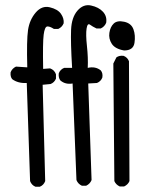

<svg xmlns="http://www.w3.org/2000/svg" viewBox="-20 -707 540 732"><path d="M115.2 4.9Q100.6 -1 94.7 -16.6L82 -390.6Q48.8 -388.7 26.4 -405.3Q18.6 -415 20.5 -431.6Q26.4 -446.3 41 -453.1L84 -450.2Q81.1 -553.7 86.9 -592.8Q92.8 -631.8 116.2 -659.2Q139.6 -686.5 169.9 -679.2Q200.2 -671.9 212.4 -654.3Q224.6 -636.7 222.7 -618.2Q216.8 -603.5 202.1 -596.7H185.5Q168.9 -607.4 159.7 -606Q150.4 -604.5 146.5 -574.7Q142.6 -544.9 144.5 -444.3L170.9 -446.3Q187.5 -440.4 193.4 -423.8V-407.2Q187.5 -392.6 172.9 -386.7L142.6 -383.8L152.3 -16.6Q146.5 -1 131.8 4.9ZM292 1Q277.3 -5.9 271.5 -20.5L256.8 -388.7Q229.5 -383.8 210 -400.4Q202.1 -411.1 204.1 -427.7Q210 -442.4 224.6 -448.2H254.9Q249 -545.9 251 -593.3Q252.9 -640.6 275.4 -666.5Q297.9 -692.4 327.1 -686Q356.4 -679.7 372.6 -662.1Q388.7 -644.5 384.8 -620.1Q378.9 -605.5 364.3 -598.6H347.7Q333 -605.5 323.2 -612.8Q313.5 -620.1 310.1 -598.1Q306.6 -576.2 311.5 -531.2Q316.4 -486.3 314.5 -448.2Q343.8 -455.1 364.3 -438.5Q373 -427.7 370.1 -411.1Q364.3 -396.5 349.6 -390.6L316.4 -388.7L329.1 -20.5Q323.2 -5.9 308.6 1ZM436.5 3.9Q421.9 -2.9 416 -16.6L412.1 -464.8L423.8 -488.3Q434.6 -496.1 451.2 -494.1Q465.8 -488.3 471.7 -473.6L473.6 -16.6Q467.8 -2.9 453.1 3.9ZM453.1 -514.6Q418.9 -520.5 406.2 -540Q393.6 -559.6 397 -582Q400.4 -604.5 413.6 -617.2Q426.8 -629.9 453.6 -624Q480.5 -618.2 488.8 -595.2Q497.1 -572.3 492.7 -543.5Q488.3 -514.6 453.1 -514.6Z"/></svg>

Font: NaikaiFont
Style: Regular
Weight: 400
Version: Version 1.67